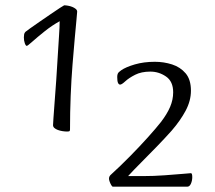

<svg xmlns="http://www.w3.org/2000/svg" viewBox="-20 -704 811 724"><path d="M233 -208Q225 -208 215.5 -209.5Q206 -211 198 -214Q190 -217 185 -221.5Q180 -226 180 -232Q180 -234 181.5 -258Q183 -282 186 -319.5Q189 -357 192 -401Q195 -445 197.5 -488.5Q200 -532 202.5 -568Q205 -604 205 -624Q176 -608 148.5 -586Q121 -564 102.5 -547.5Q84 -531 81 -531Q77 -531 73.5 -541Q70 -551 70 -563Q70 -569 71 -574.5Q72 -580 76 -584Q78 -586 93.5 -597Q109 -608 130 -622.5Q151 -637 171.5 -651Q192 -665 206.5 -674.5Q221 -684 222 -684Q228 -684 236.5 -682.5Q245 -681 252.5 -678Q260 -675 265.5 -670.5Q271 -666 271 -660Q271 -657 268.5 -631Q266 -605 262 -561Q258 -517 253.5 -461Q249 -405 246.5 -342.5Q244 -280 244 -216Q244 -212 242.5 -210Q241 -208 233 -208ZM406 0Q403 0 399.5 -6Q396 -12 393.5 -19Q391 -26 391 -30Q391 -35 393 -39Q395 -43 401 -48Q434 -78 470 -114.5Q506 -151 537.5 -186Q569 -221 587 -244Q610 -274 621.5 -301Q633 -328 633 -356Q633 -397 606 -415.5Q579 -434 547 -434Q513 -434 489.5 -422Q466 -410 452.5 -397.5Q439 -385 433 -385Q428 -385 425 -391.5Q422 -398 422 -414Q422 -422 424.5 -427Q427 -432 437 -439Q454 -451 488 -461Q522 -471 564 -471Q598 -471 629 -461Q660 -451 680 -427.5Q700 -404 700 -362Q700 -324 680 -286.5Q660 -249 627 -211Q602 -183 571.5 -151.5Q541 -120 512.5 -91.5Q484 -63 463 -40Q475 -40 489 -40Q503 -40 519 -40Q559 -40 600.5 -43Q642 -46 670.5 -48.5Q699 -51 700 -51Q705 -51 705 -36Q705 -23 700 -11.5Q695 0 686 0Z"/></svg>

Font: Briem Hand Thin
Style: Regular
Weight: 100
Designer: Gunnlaugur SE Briem, Eben Sorkin
Foundry: Sorkin Type Co.
Version: Version 1.003